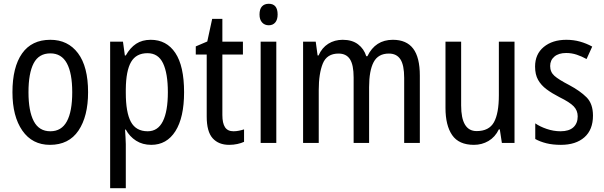

<svg xmlns="http://www.w3.org/2000/svg" viewBox="-20 -758 3200 1018"><path d="M447 -269Q447 -141 396 -65.5Q345 10 245 10Q151 10 98.5 -65.5Q46 -141 46 -269Q46 -402 97 -474.5Q148 -547 247 -547Q340 -547 393.5 -476Q447 -405 447 -269ZM131 -269Q131 -169 159 -115.5Q187 -62 247 -62Q306 -62 334.5 -114.5Q363 -167 363 -269Q363 -370 334.5 -422.5Q306 -475 247 -475Q186 -475 158.5 -422.5Q131 -370 131 -269Z M779 -547Q863 -547 909.5 -477.5Q956 -408 956 -269Q956 -135 910 -62.5Q864 10 782 10Q736 10 701.5 -12Q667 -34 647 -71H643Q644 -51 645.5 -30.5Q647 -10 647 6V240H564V-537H632L642 -464H647Q670 -505 702 -526Q734 -547 779 -547ZM762 -476Q702 -476 675 -429.5Q648 -383 647 -285V-266Q647 -162 674 -112Q701 -62 763 -62Q817 -62 843.5 -115Q870 -168 870 -269Q870 -369 844.5 -422.5Q819 -476 762 -476Z M1218 -62Q1232 -62 1247 -65Q1262 -68 1274 -72V-6Q1259 1 1238.5 5.5Q1218 10 1195 10Q1139 10 1107.5 -25Q1076 -60 1076 -140V-469H1018V-512L1079 -538L1105 -658H1159V-537H1268V-469H1159V-148Q1159 -105 1173 -83.5Q1187 -62 1218 -62Z M1405 -738Q1452 -738 1452 -681Q1452 -654 1439.5 -639Q1427 -624 1405 -624Q1383 -624 1369.5 -639Q1356 -654 1356 -681Q1356 -710 1369 -724Q1382 -738 1405 -738ZM1445 -537V0H1362V-537Z M2063 -547Q2135 -547 2170.5 -500.5Q2206 -454 2206 -357V0H2123V-345Q2123 -413 2103 -443.5Q2083 -474 2042 -474Q1985 -474 1961 -428.5Q1937 -383 1937 -296V0H1855V-347Q1855 -414 1835.5 -444Q1816 -474 1775 -474Q1713 -474 1691.5 -421Q1670 -368 1670 -280V0H1587V-537H1654L1664 -464H1669Q1687 -505 1720.5 -526Q1754 -547 1797 -547Q1847 -547 1878.5 -523Q1910 -499 1922 -460H1928Q1970 -547 2063 -547Z M2708 -537V0H2641L2630 -72H2625Q2605 -31 2570 -10.5Q2535 10 2493 10Q2413 10 2377.5 -41.5Q2342 -93 2342 -186V-537H2425V-199Q2425 -63 2507 -63Q2573 -63 2599 -110Q2625 -157 2625 -253V-537Z M3124 -145Q3124 -70 3078.5 -30Q3033 10 2954 10Q2910 10 2876.5 1.5Q2843 -7 2818 -21V-104Q2842 -87 2878.5 -74.5Q2915 -62 2952 -62Q2997 -62 3020 -83Q3043 -104 3043 -141Q3043 -172 3022 -194Q3001 -216 2946 -243Q2907 -263 2878 -284.5Q2849 -306 2833 -334.5Q2817 -363 2817 -405Q2817 -471 2863 -509Q2909 -547 2983 -547Q3021 -547 3055 -537.5Q3089 -528 3120 -511L3090 -445Q3065 -459 3038 -468Q3011 -477 2982 -477Q2942 -477 2919.5 -458Q2897 -439 2897 -408Q2897 -376 2919.5 -356Q2942 -336 2998 -307Q3056 -276 3090 -242Q3124 -208 3124 -145Z"/></svg>

Font: Noto Sans Myanmar Condensed
Style: Regular
Weight: 400
Width: 3
Designer: Monotype Design Team
Foundry: Monotype Imaging Inc.
Version: Version 2.107; ttfautohint (v1.8.4.7-5d5b)